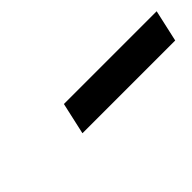

<svg xmlns="http://www.w3.org/2000/svg" viewBox="18 -883 483 483"><g transform="rotate(-45 259.0 -641.5)"><path d="M188 -684H518L499 -599H169Z"/></g></svg>

Font: CBA Beacon Sans Bold
Style: Italic
Weight: 700
Italic angle: -13°
Designer: Wei Huang
Foundry: Wei Huang
Version: Version 1.002